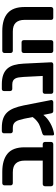

<svg xmlns="http://www.w3.org/2000/svg" viewBox="742 -1358 625 2150"><g transform="rotate(-90 1055.0 -283.5)"><path d="M69 0Q58 0 51 -7Q44 -14 44 -25V-93Q44 -104 51 -111Q58 -118 69 -118H331V-321Q331 -384 300 -418.5Q269 -453 200 -453H79Q68 -453 61 -459.5Q54 -466 54 -477V-546Q54 -557 61 -564Q68 -571 79 -571H205Q338 -571 409 -512Q480 -453 480 -322V-118H515Q526 -118 533 -111Q540 -104 540 -93V-25Q540 -14 533 -7Q526 0 515 0Z M885 0Q874 0 868 -7Q862 -14 860 -25L843 -111Q825 -88 801.5 -68.5Q778 -49 750.5 -33.5Q723 -18 694 -7.5Q665 3 637 8Q627 10 620 7Q613 4 613 -7V-97Q613 -114 634 -122Q639 -124 652 -128Q665 -132 681 -137Q697 -142 713.5 -148.5Q730 -155 742 -161Q763 -173 783.5 -191.5Q804 -210 819 -232L800 -326Q793 -358 785.5 -382Q778 -406 766.5 -422Q755 -438 738.5 -445.5Q722 -453 697 -453H662Q651 -453 644 -460Q637 -467 637 -478V-552Q637 -563 644 -569.5Q651 -576 662 -576H700Q759 -576 800.5 -561.5Q842 -547 870.5 -517Q899 -487 917.5 -441Q936 -395 949 -332L1009 -25Q1011 -14 1003.5 -7Q996 0 985 0Z M1103 0Q1092 0 1085.5 -7Q1079 -14 1079 -25V-93Q1079 -104 1085.5 -111Q1092 -118 1103 -118H1279L1268 -333Q1266 -363 1262.5 -386.5Q1259 -410 1250 -426Q1241 -442 1225 -450.5Q1209 -459 1182 -459H1134Q1123 -459 1116.5 -466Q1110 -473 1110 -484V-552Q1110 -563 1116.5 -569.5Q1123 -576 1134 -576H1185Q1248 -576 1291 -560.5Q1334 -545 1361 -514.5Q1388 -484 1401 -438.5Q1414 -393 1417 -332L1432 -25Q1433 -14 1426 -7Q1419 0 1408 0Z M1931 0Q1920 0 1913.5 -6.5Q1907 -13 1907 -24V-322Q1907 -385 1876 -419Q1845 -453 1776 -453H1561Q1550 -453 1543 -460Q1536 -467 1536 -478V-546Q1536 -557 1543 -564Q1550 -571 1561 -571H1781Q1915 -571 1983 -510.5Q2051 -450 2051 -322V-25Q2051 -14 2044 -7Q2037 0 2026 0ZM1561 0Q1550 0 1543 -7Q1536 -14 1536 -25V-330Q1536 -341 1543 -348Q1550 -355 1561 -355H1656Q1667 -355 1673.5 -348Q1680 -341 1680 -330V-25Q1680 -14 1673.5 -7Q1667 0 1656 0Z"/></g></svg>

Font: Fz Rubik SemBd
Style: Regular
Weight: 600
Designer: Hubert and Fischer
Foundry: Hubert and Fischer
Version: Vit hóa bi FontZin.com